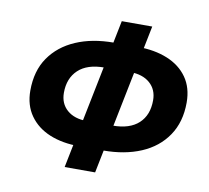

<svg xmlns="http://www.w3.org/2000/svg" viewBox="-76 -748 920 844"><g transform="rotate(10 384.0 -325.5)"><path d="M265 12 401 -663H537L401 12ZM313 -89Q237 -89 180 -112.5Q123 -136 90.5 -182Q58 -228 58 -293Q58 -381 99.5 -441Q141 -501 214 -532.5Q287 -564 383 -564H489Q565 -564 622.5 -540.5Q680 -517 712 -471.5Q744 -426 744 -360Q744 -273 702.5 -212Q661 -151 588 -120Q515 -89 419 -89ZM326 -204H441Q517 -204 557 -241Q597 -278 597 -344Q597 -392 564.5 -420.5Q532 -449 476 -449H361Q285 -449 245 -411.5Q205 -374 205 -309Q205 -261 237.5 -232.5Q270 -204 326 -204Z"/></g></svg>

Font: Source Sans 3 ExtraBold
Style: Italic
Weight: 800
Italic angle: -11°
Version: Version 3.052;hotconv 1.1.0;makeotfexe 2.6.0